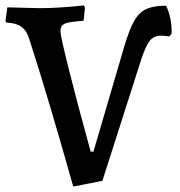

<svg xmlns="http://www.w3.org/2000/svg" viewBox="-28 -669 662 705"><path d="M602 -545 593 -535Q577 -538 563 -538Q537 -538 522 -519.5Q507 -501 490 -449L348 -5L241 16Q150 -307 79 -527Q70 -557 50 -571Q30 -585 -5 -586L-8 -591L-1 -642L39 -641L119 -639Q185 -639 280 -649L284 -641L279 -593Q242 -590 224.5 -586.5Q207 -583 200.5 -575.5Q194 -568 194 -553Q194 -537 225.5 -411.5Q257 -286 305 -112H315L427 -494Q446 -559 464 -591Q482 -623 508.5 -635.5Q535 -648 582 -648Q604 -601 602 -545Z"/></svg>

Font: Alegreya Medium
Style: Regular
Weight: 500
Designer: Juan Pablo del Peral
Foundry: Huerta Tipografica
Version: Version 2.007; ttfautohint (v1.6)